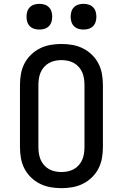

<svg xmlns="http://www.w3.org/2000/svg" viewBox="-20 -972 640 1000"><path d="M300 8Q271 8 242.5 3Q214 -2 188 -15Q162 -28 141 -48.5Q120 -69 107 -94.5Q94 -120 89 -148.5Q84 -177 84 -206V-529Q84 -558 89 -586.5Q94 -615 107 -640.5Q120 -666 141 -686.5Q162 -707 188 -720Q214 -733 242.5 -738Q271 -743 300 -743Q329 -743 357.5 -738Q386 -733 412 -720Q438 -707 459 -686.5Q480 -666 493 -640.5Q506 -615 511 -586.5Q516 -558 516 -529V-206Q516 -177 511 -148.5Q506 -120 493 -94.5Q480 -69 459 -48.5Q438 -28 412 -15Q386 -2 357.5 3Q329 8 300 8ZM300 -76Q317 -76 333.5 -79.5Q350 -83 364.5 -91Q379 -99 390.5 -112Q402 -125 408.5 -140.5Q415 -156 417.5 -172.5Q420 -189 420 -206V-529Q420 -546 417.5 -562.5Q415 -579 408.5 -594.5Q402 -610 390.5 -623Q379 -636 364.5 -644Q350 -652 333.5 -655.5Q317 -659 300 -659Q283 -659 266.5 -655.5Q250 -652 235.5 -644Q221 -636 209.5 -623Q198 -610 191.5 -594.5Q185 -579 182.5 -562.5Q180 -546 180 -529V-206Q180 -189 182.5 -172.5Q185 -156 191.5 -140.5Q198 -125 209.5 -112Q221 -99 235.5 -91Q250 -83 266.5 -79.5Q283 -76 300 -76ZM415 -818Q401 -818 388 -822Q375 -826 365.5 -835.5Q356 -845 352 -858Q348 -871 348 -885Q348 -899 352 -912Q356 -925 365.5 -934.5Q375 -944 388 -948Q401 -952 415 -952Q429 -952 442 -948Q455 -944 464.5 -934.5Q474 -925 478 -912Q482 -899 482 -885Q482 -871 478 -858Q474 -845 464.5 -835.5Q455 -826 442 -822Q429 -818 415 -818ZM185 -818Q171 -818 158 -822Q145 -826 135.5 -835.5Q126 -845 122 -858Q118 -871 118 -885Q118 -899 122 -912Q126 -925 135.5 -934.5Q145 -944 158 -948Q171 -952 185 -952Q199 -952 212 -948Q225 -944 234.5 -934.5Q244 -925 248 -912Q252 -899 252 -885Q252 -871 248 -858Q244 -845 234.5 -835.5Q225 -826 212 -822Q199 -818 185 -818Z"/></svg>

Font: Iosevka HT Medium Extended
Style: Regular
Weight: 500
Width: 7
Monospace: yes
Designer: Belleve Invis
Foundry: Belleve Invis
Version: Version 32.3.0; ttfautohint (v1.8.4)